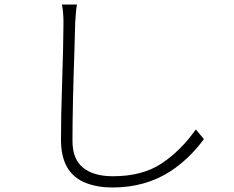

<svg xmlns="http://www.w3.org/2000/svg" viewBox="-20 -791 1040 853"><path d="M317 -731 314 -689 311 -577Q302 -316 302 -165Q302 -84 349 -46Q396 -8 482 -8Q612 -8 697.5 -64.5Q783 -121 850 -216L886 -173Q820 -84 737 -30Q626 42 479 42Q414 42 362 22Q251 -21 251 -169Q251 -282 255 -387Q262 -609 262 -689Q262 -739 255 -771H322Q319 -757 317 -731Z"/></svg>

Font: Merged Yaku Han JP Light
Style: Regular
Weight: 300
Designer: Ryoko NISHIZUKA 西塚涼子 (kana, bopomofo & ideographs); Paul D. Hunt (Latin, Greek & Cyrillic); Sandoll Communications 산돌커뮤니
Foundry: Adobe
Version: Version 2.004